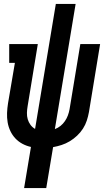

<svg xmlns="http://www.w3.org/2000/svg" viewBox="-20 -755 540 980"><path d="M103 205 138 -5Q115 -10 94.5 -21Q74 -32 58.5 -48.5Q43 -65 33 -86Q23 -107 19 -130.5Q15 -154 16 -178.5Q17 -203 21 -228L56 -434H27V-530H173L121 -213Q118 -196 117.5 -179Q117 -162 121.5 -146.5Q126 -131 135.5 -118Q145 -105 159 -97L265 -735H366L260 -96Q276 -102 289 -112.5Q302 -123 311.5 -137Q321 -151 326.5 -166Q332 -181 335 -197L390 -530H491L434 -183Q430 -161 423 -139.5Q416 -118 403.5 -98.5Q391 -79 373.5 -62.5Q356 -46 336 -34Q316 -22 294.5 -15Q273 -8 251 -4L216 205Z"/></svg>

Font: Iosevka Slab
Style: Bold Italic
Weight: 700
Italic angle: -9°
Monospace: yes
Designer: Belleve Invis
Foundry: Belleve Invis
Version: Version 11.1.0; ttfautohint (v1.8.3)